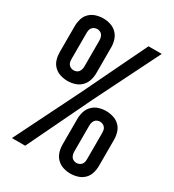

<svg xmlns="http://www.w3.org/2000/svg" viewBox="-182 -845 863 955"><g transform="rotate(30 250.0 -367.5)"><path d="M129 -384Q108 -384 87 -390.5Q66 -397 51 -412Q36 -427 30 -447.5Q24 -468 24 -489V-638Q24 -659 30 -679.5Q36 -700 51 -715Q66 -730 87 -736.5Q108 -743 129 -743Q150 -743 170.5 -736.5Q191 -730 206 -715Q221 -700 227.5 -679.5Q234 -659 234 -638V-489Q234 -468 227.5 -447.5Q221 -427 206 -412Q191 -397 170.5 -390.5Q150 -384 129 -384ZM108 0H32L215 -368L392 -735H468L285 -368ZM129 -445Q137 -445 145 -448.5Q153 -452 157.5 -458.5Q162 -465 164 -473Q166 -481 166 -489V-638Q166 -646 164 -654Q162 -662 157.5 -668.5Q153 -675 145 -678.5Q137 -682 129 -682Q121 -682 113 -678.5Q105 -675 100 -668.5Q95 -662 93.5 -654Q92 -646 92 -638V-489Q92 -481 93.5 -473Q95 -465 100 -458.5Q105 -452 113 -448.5Q121 -445 129 -445ZM371 8Q350 8 329.5 1.5Q309 -5 294 -20Q279 -35 272.5 -55.5Q266 -76 266 -98V-246Q266 -267 272.5 -287.5Q279 -308 294 -323Q309 -338 329.5 -344.5Q350 -351 371 -351Q392 -351 413 -344.5Q434 -338 449 -323Q464 -308 470 -287.5Q476 -267 476 -246V-98Q476 -76 470 -55.5Q464 -35 449 -20Q434 -5 413 1.5Q392 8 371 8ZM371 -53Q379 -53 387 -56.5Q395 -60 400 -66.5Q405 -73 406.5 -81Q408 -89 408 -98V-246Q408 -254 406.5 -262Q405 -270 400 -276.5Q395 -283 387 -286.5Q379 -290 371 -290Q363 -290 355 -286.5Q347 -283 342.5 -276.5Q338 -270 336 -262Q334 -254 334 -246V-98Q334 -89 336 -81Q338 -73 342.5 -66.5Q347 -60 355 -56.5Q363 -53 371 -53Z"/></g></svg>

Font: HulyMono
Style: Regular
Weight: 400
Monospace: yes
Designer: Belleve Invis
Foundry: Belleve Invis
Version: Version 33.2.5; ttfautohint (v1.8.4)